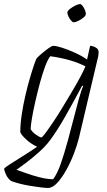

<svg xmlns="http://www.w3.org/2000/svg" viewBox="-69 -726 525 946"><path d="M168 200Q154 200 130 197Q106 194 78.5 189.5Q51 185 26.5 178.5Q2 172 -14 166Q-32 152 -40 133Q-48 114 -49 106Q-45 99 -19 82.5Q7 66 43 43.5Q79 21 114 -3Q85 -16 60.5 -38.5Q36 -61 31 -75Q31 -114 38 -161Q45 -208 56 -255.5Q67 -303 79 -343.5Q91 -384 100 -410Q109 -436 113 -440Q120 -448 136.5 -462Q153 -476 169.5 -488Q186 -500 194 -500Q208 -500 236.5 -491Q265 -482 298.5 -467Q332 -452 360 -433L375 -500Q388 -500 402.5 -492Q417 -484 417 -469Q417 -466 416 -456Q415 -446 410 -428L320 -47Q312 -14 296 28.5Q280 71 258.5 110Q237 149 213.5 174.5Q190 200 168 200ZM135 -49Q139 -49 154 -69Q169 -89 191 -121.5Q213 -154 237 -193.5Q261 -233 284.5 -272.5Q308 -312 326 -345.5Q344 -379 352 -399Q285 -434 179 -449Q167 -435 153.5 -399Q140 -363 127.5 -316.5Q115 -270 104.5 -223.5Q94 -177 88 -141Q82 -105 82 -90Q89 -76 108 -62.5Q127 -49 135 -49ZM193 157Q213 130 230 82Q247 34 266 -36L318 -233Q325 -258 331 -276.5Q337 -295 341 -301L336 -304Q290 -218 251 -149.5Q212 -81 176 -33Q155 -5 122 24.5Q89 54 58 77Q27 100 12 111Q26 115 57.5 126.5Q89 138 126 147.5Q163 157 193 157ZM294 -616Q289 -616 281.5 -624.5Q274 -633 268.5 -644.5Q263 -656 263 -664Q263 -672 275.5 -682Q288 -692 303 -699Q318 -706 325 -706Q331 -706 338 -697Q345 -688 349.5 -676.5Q354 -665 354 -657Q354 -649 342.5 -639.5Q331 -630 316.5 -623Q302 -616 294 -616Z"/></svg>

Font: Texturina 72pt 72pt Thin
Style: Italic
Weight: 100
Italic angle: -11°
Designer: Guillermo Torres Carreño
Foundry: Omnibus-Type
Version: Version 1.002; ttfautohint (v1.8.3)